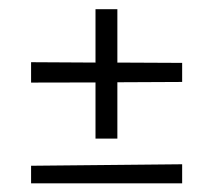

<svg xmlns="http://www.w3.org/2000/svg" viewBox="-20 -408 473 425"><path d="M48.8 -225.2V-270.3L191.4 -269.5V-387.6H239.8V-269.5L383.2 -268.8V-226.6L239.8 -225.9V-101.2H191.4V-225.5ZM383.2 -44.4V-2.2H48.8V-41.1Z"/></svg>

Font: Parastoo
Style: Regular
Weight: 400
Foundry: Saber Rastikerdar (saber.rastikerdar@gmail.com)
Version: Version 3.000